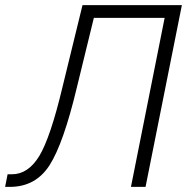

<svg xmlns="http://www.w3.org/2000/svg" viewBox="-40 -731 731 751"><path d="M671.4 -710.9 529.3 0H472.2L604 -661.1H327.1L260.7 -389.2Q208.5 -170.4 154.1 -85.2Q99.6 0 -1.5 0H-20L-10.3 -49.3H6.3Q70.3 -49.3 113.8 -121.1Q157.2 -192.9 204.1 -389.2L282.7 -710.9Z"/></svg>

Font: Franko
Style: Light Italic
Weight: 300
Designer: Google
Version: Version 1.200310; 2013